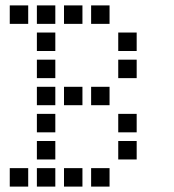

<svg xmlns="http://www.w3.org/2000/svg" viewBox="-20 -704 640 708"><path d="M17 -684Q16 -684 16 -684Q16 -684 16 -683V-617Q16 -616 16 -616Q16 -616 17 -616H83Q84 -616 84 -616Q84 -616 84 -617V-683Q84 -684 84 -684Q84 -684 83 -684ZM117 -684Q116 -684 116 -684Q116 -684 116 -683V-617Q116 -616 116 -616Q116 -616 117 -616H183Q184 -616 184 -616Q184 -616 184 -617V-683Q184 -684 184 -684Q184 -684 183 -684ZM217 -684Q216 -684 216 -684Q216 -684 216 -683V-617Q216 -616 216 -616Q216 -616 217 -616H283Q284 -616 284 -616Q284 -616 284 -617V-683Q284 -684 284 -684Q284 -684 283 -684ZM317 -684Q316 -684 316 -684Q316 -684 316 -683V-617Q316 -616 316 -616Q316 -616 317 -616H383Q384 -616 384 -616Q384 -616 384 -617V-683Q384 -684 384 -684Q384 -684 383 -684ZM117 -584Q116 -584 116 -584Q116 -584 116 -583V-517Q116 -516 116 -516Q116 -516 117 -516H183Q184 -516 184 -516Q184 -516 184 -517V-583Q184 -584 184 -584Q184 -584 183 -584ZM417 -584Q416 -584 416 -584Q416 -584 416 -583V-517Q416 -516 416 -516Q416 -516 417 -516H483Q484 -516 484 -516Q484 -516 484 -517V-583Q484 -584 484 -584Q484 -584 483 -584ZM117 -484Q116 -484 116 -484Q116 -484 116 -483V-417Q116 -416 116 -416Q116 -416 117 -416H183Q184 -416 184 -416Q184 -416 184 -417V-483Q184 -484 184 -484Q184 -484 183 -484ZM417 -484Q416 -484 416 -484Q416 -484 416 -483V-417Q416 -416 416 -416Q416 -416 417 -416H483Q484 -416 484 -416Q484 -416 484 -417V-483Q484 -484 484 -484Q484 -484 483 -484ZM117 -384Q116 -384 116 -384Q116 -384 116 -383V-317Q116 -316 116 -316Q116 -316 117 -316H183Q184 -316 184 -316Q184 -316 184 -317V-383Q184 -384 184 -384Q184 -384 183 -384ZM217 -384Q216 -384 216 -384Q216 -384 216 -383V-317Q216 -316 216 -316Q216 -316 217 -316H283Q284 -316 284 -316Q284 -316 284 -317V-383Q284 -384 284 -384Q284 -384 283 -384ZM317 -384Q316 -384 316 -384Q316 -384 316 -383V-317Q316 -316 316 -316Q316 -316 317 -316H383Q384 -316 384 -316Q384 -316 384 -317V-383Q384 -384 384 -384Q384 -384 383 -384ZM117 -284Q116 -284 116 -284Q116 -284 116 -283V-217Q116 -216 116 -216Q116 -216 117 -216H183Q184 -216 184 -216Q184 -216 184 -217V-283Q184 -284 184 -284Q184 -284 183 -284ZM417 -284Q416 -284 416 -284Q416 -284 416 -283V-217Q416 -216 416 -216Q416 -216 417 -216H483Q484 -216 484 -216Q484 -216 484 -217V-283Q484 -284 484 -284Q484 -284 483 -284ZM117 -184Q116 -184 116 -184Q116 -184 116 -183V-117Q116 -116 116 -116Q116 -116 117 -116H183Q184 -116 184 -116Q184 -116 184 -117V-183Q184 -184 184 -184Q184 -184 183 -184ZM417 -184Q416 -184 416 -184Q416 -184 416 -183V-117Q416 -116 416 -116Q416 -116 417 -116H483Q484 -116 484 -116Q484 -116 484 -117V-183Q484 -184 484 -184Q484 -184 483 -184ZM17 -84Q16 -84 16 -84Q16 -84 16 -83V-17Q16 -16 16 -16Q16 -16 17 -16H83Q84 -16 84 -16Q84 -16 84 -17V-83Q84 -84 84 -84Q84 -84 83 -84ZM117 -84Q116 -84 116 -84Q116 -84 116 -83V-17Q116 -16 116 -16Q116 -16 117 -16H183Q184 -16 184 -16Q184 -16 184 -17V-83Q184 -84 184 -84Q184 -84 183 -84ZM217 -84Q216 -84 216 -84Q216 -84 216 -83V-17Q216 -16 216 -16Q216 -16 217 -16H283Q284 -16 284 -16Q284 -16 284 -17V-83Q284 -84 284 -84Q284 -84 283 -84ZM317 -84Q316 -84 316 -84Q316 -84 316 -83V-17Q316 -16 316 -16Q316 -16 317 -16H383Q384 -16 384 -16Q384 -16 384 -17V-83Q384 -84 384 -84Q384 -84 383 -84Z"/></svg>

Font: Doto Black SemiBold
Style: Regular
Weight: 600
Monospace: yes
Version: Version 1.000